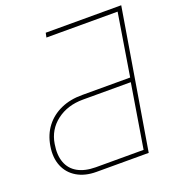

<svg xmlns="http://www.w3.org/2000/svg" viewBox="-132 -835 870 943"><g transform="rotate(-20 303.0 -364.0)"><path d="M484.9 0H212.4Q152.3 0 110.6 -24.9Q68.8 -49.8 50.8 -94.2Q32.7 -138.7 42.5 -197.3Q51.8 -253.9 83 -294.7Q114.3 -335.4 163.6 -357.4Q212.9 -379.4 275.9 -378.9H525.9L578.6 -704.1H206.5L211.4 -727.5H606ZM466.3 -22.5 521 -356.4H271Q189.9 -356.4 133.5 -313.5Q77.1 -270.5 65.9 -199.2Q56.6 -143.6 71.3 -104Q85.9 -64.5 122.8 -43.7Q159.7 -22.9 216.3 -22.5Z"/></g></svg>

Font: Inter 16pt Thin
Style: Italic
Weight: 250
Italic angle: -9.3988°
Version: Version 4.001;git-66647c0bb